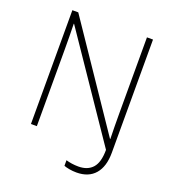

<svg xmlns="http://www.w3.org/2000/svg" viewBox="-157 -834 1024 1132"><g transform="rotate(20 355.5 -268.5)"><path d="M451 177Q428 177 406 173Q384 169 372 164V129Q388 134 408.5 137Q429 140 450 140Q508 140 539 105Q570 70 570 -8L139 -642H137Q138 -602 138.5 -561.5Q139 -521 139 -479V0H102V-714H139L570 -77H572Q571 -114 570.5 -156.5Q570 -199 570 -238V-714H608V-4Q608 83 567.5 130Q527 177 451 177Z"/></g></svg>

Font: Noto Sans Thai ExtraLight
Style: Regular
Weight: 200
Designer: Monotype Design Team
Foundry: Monotype Imaging Inc.
Version: Version 2.001; ttfautohint (v1.8.4.7-5d5b)